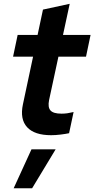

<svg xmlns="http://www.w3.org/2000/svg" viewBox="-20 -705 497 1011"><path d="M249.3 6.9Q161.5 6.9 122.8 -35.2Q84.1 -77.3 100.7 -155.5L154.1 -406.5H48.8L72.9 -521H177.9L206.3 -654.5L347 -684.9L311.7 -521H456.9L432.9 -406.5H287.6L238.4 -177.9Q230.8 -139.9 246 -123.2Q261.2 -106.5 303.8 -106.5Q319.9 -106.5 334.7 -108.6Q349.5 -110.8 367.5 -115.1L343.8 -3.6Q325.6 0.4 299 3.6Q272.3 6.9 249.3 6.9ZM52 286.2 145.7 81.4H272.9L149.2 286.2Z"/></svg>

Font: Red Hat Display
Style: Italic
Weight: 300
Italic angle: -12°
Designer: Pentagram, MCKL
Foundry: Pentagram, MCKL
Version: Version 1.023